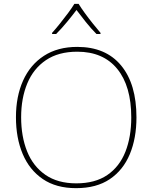

<svg xmlns="http://www.w3.org/2000/svg" viewBox="-20 -969 794 999"><path d="M690 -358Q690 -250 655.5 -167Q621 -84 551.5 -37Q482 10 376 10Q272 10 202.5 -37.5Q133 -85 98 -168Q63 -251 63 -359Q63 -467 100 -549.5Q137 -632 208.5 -678.5Q280 -725 382 -725Q530 -725 610 -628.5Q690 -532 690 -358ZM90 -359Q90 -259 121 -181.5Q152 -104 216 -59.5Q280 -15 377 -15Q475 -15 538.5 -58.5Q602 -102 632.5 -179.5Q663 -257 663 -358Q663 -521 590 -610.5Q517 -700 382 -700Q284 -700 219 -656Q154 -612 122 -535Q90 -458 90 -359ZM389 -949Q401 -929 421 -901.5Q441 -874 463 -846.5Q485 -819 503 -798V-792H482Q454 -820 426.5 -854.5Q399 -889 378 -917Q357 -889 328.5 -854.5Q300 -820 272 -792H251V-798Q270 -819 292 -846.5Q314 -874 334.5 -901.5Q355 -929 367 -949Z"/></svg>

Font: Noto Sans Devanagari Thin
Style: Regular
Weight: 100
Designer: Jelle Bosma - Monotype Design Team
Foundry: Monotype Imaging Inc.
Version: Version 2.004; ttfautohint (v1.8.4.7-5d5b)